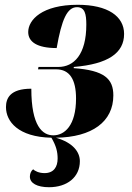

<svg xmlns="http://www.w3.org/2000/svg" viewBox="-20 -566 551 803"><path d="M185 217C261 217 314 175 314 108C314 71 287 31 214 10C365 8 454 -57 454 -167C454 -236 417 -272 288 -281L289 -286C432 -298 499 -344 499 -424C499 -498 431 -546 305 -546C156 -546 98 -483 98 -432C98 -391 135 -365 217 -365C238 -485 261 -536 302 -536C335 -536 341 -507 341 -463C341 -338 289 -286 224 -286H141L139 -276H215C271 -276 298 -234 298 -154C298 -41 250 0 203 0C158 0 111 -38 111 -195C21 -195 5 -154 5 -118C5 -58 56 7 195 10C215 44 221 69 221 97C221 132 205 158 166 158C143 158 125 149 119 142C108 150 105 163 105 173C105 200 135 217 185 217Z"/></svg>

Font: Noto Serif Display Condensed Black
Style: Italic
Weight: 900
Width: 3
Italic angle: -12°
Designer: Monotype Design Team
Foundry: Monotype Imaging Inc.
Version: Version 2.009